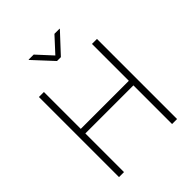

<svg xmlns="http://www.w3.org/2000/svg" viewBox="-257 -1089 1233 1233"><g transform="rotate(-45 360.0 -472.0)"><path d="M96.2 0V-727.5H141.6V-392.6H578.1V-727.5H623.5V0H578.1V-351.1H141.6V0ZM265.1 -943.8 359.4 -841.3 453.6 -943.8H500.5V-941.4L377 -808.6H341.8L218.8 -941.4V-943.8Z"/></g></svg>

Font: Inter 20pt ExtraLight
Style: Regular
Weight: 250
Version: Version 4.001;git-66647c0bb